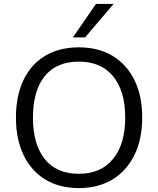

<svg xmlns="http://www.w3.org/2000/svg" viewBox="-20 -957 812 986"><path d="M61.9 -353Q61.9 -464.5 100.3 -545.3Q138.7 -626 211.2 -670Q283.8 -713.9 385.6 -713.9Q485.3 -713.9 558.2 -670Q631 -626 670.6 -545.3Q710.3 -464.5 710.3 -354Q710.3 -242.5 670.4 -161.2Q630.4 -80 557.6 -35.5Q484.8 8.9 385.6 8.9Q284.3 8.9 212 -35.5Q139.7 -80 100.8 -161.2Q61.9 -242.5 61.9 -353ZM149.2 -353Q149.2 -217 209.2 -140.8Q269.2 -64.5 385.6 -64.5Q497.9 -64.5 560.4 -140.5Q623 -216.5 623 -353Q623 -490 560.9 -565.2Q498.9 -640.5 385.6 -640.5Q269.2 -640.5 209.2 -565.2Q149.2 -490 149.2 -353ZM354.4 -765 472.8 -936.9H563.6L416.8 -765Z"/></svg>

Font: Mulish ExtraLight
Style: Regular
Weight: 200
Designer: Vernon Adams
Foundry: Vernon Adams
Version: Version 3.603